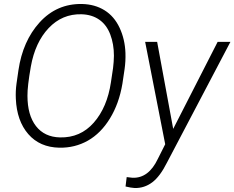

<svg xmlns="http://www.w3.org/2000/svg" viewBox="-20 -741 1191 976"><path d="M281.7 9.8Q182.1 7.8 123.8 -59.3Q65.4 -126.5 60.5 -238.8Q58.6 -277.8 64 -316.4L73.7 -383.8Q95.7 -532.7 181.2 -627Q268.6 -723.1 397 -720.7Q462.4 -719.2 511.5 -688.7Q560.5 -658.2 587.9 -599.9Q615.2 -541.5 617.7 -471.7Q619.1 -429.7 613.3 -389.6L602.1 -314.5Q585 -213.9 538.8 -138.7Q492.7 -63.5 426.8 -26.1Q360.8 11.2 281.7 9.8ZM554.7 -395Q558.6 -425.8 559.1 -457.5Q559.1 -517.1 540.5 -565.9Q522 -614.7 484.6 -640.9Q447.3 -667 394 -668.5Q296.4 -670.9 227.5 -598.4Q158.7 -525.9 136.7 -402.3Q119.1 -302.2 119.6 -254.4Q119.6 -155.8 162.8 -100.1Q206.1 -44.4 284.7 -42.5Q388.7 -40 456.8 -117.7Q524.9 -195.3 543.9 -322.8ZM860.4 -85.9 1086.4 -528.3H1151.4L829.1 85Q793.5 156.2 753.7 186Q713.9 215.8 665 214.8Q646.5 213.9 618.2 207L624 159.2L653.3 162.6Q735.4 166 782.7 65.9L819.8 -7.8L717.8 -528.3H778.8Z"/></svg>

Font: RobotoInd Light
Style: Italic
Weight: 300
Italic angle: -12°
Designer: Google
Version: Version 2.001151; 2014